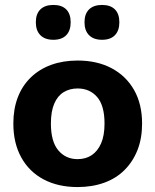

<svg xmlns="http://www.w3.org/2000/svg" viewBox="-20 -746 629 777"><path d="M294 11Q215 11 156.5 -20Q98 -51 66 -109Q34 -167 34 -246Q34 -305 52 -352Q70 -399 104.5 -432.5Q139 -466 187 -483.5Q235 -501 294 -501Q373 -501 431.5 -470Q490 -439 522.5 -382Q555 -325 555 -246Q555 -186 536.5 -139Q518 -92 484 -58Q450 -24 401.5 -6.5Q353 11 294 11ZM294 -102Q327 -102 351 -118Q375 -134 389 -165.5Q403 -197 403 -246Q403 -319 373 -353.5Q343 -388 294 -388Q262 -388 237.5 -373Q213 -358 199.5 -326.5Q186 -295 186 -246Q186 -173 216 -137.5Q246 -102 294 -102ZM393 -585Q359 -585 340.5 -603.5Q322 -622 322 -656Q322 -690 340.5 -708Q359 -726 393 -726Q427 -726 445 -708Q463 -690 463 -656Q463 -622 445 -603.5Q427 -585 393 -585ZM196 -585Q162 -585 143.5 -603.5Q125 -622 125 -656Q125 -690 143.5 -708Q162 -726 196 -726Q230 -726 248 -708Q266 -690 266 -656Q266 -622 248 -603.5Q230 -585 196 -585Z"/></svg>

Font: Nunito ExtraLight ExtraBold
Style: Regular
Weight: 800
Version: Version 3.602